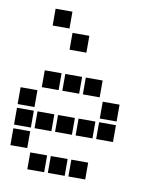

<svg xmlns="http://www.w3.org/2000/svg" viewBox="-87 -860 773 921"><g transform="rotate(10 300.0 -400.0)"><path d="M110 -791Q109 -791 109 -791Q109 -791 109 -790V-710Q109 -709 109 -709Q109 -709 110 -709H190Q191 -709 191 -709Q191 -709 191 -710V-790Q191 -791 191 -791Q191 -791 190 -791ZM210 -691Q209 -691 209 -691Q209 -691 209 -690V-610Q209 -609 209 -609Q209 -609 210 -609H290Q291 -609 291 -609Q291 -609 291 -610V-690Q291 -691 291 -691Q291 -691 290 -691ZM110 -491Q109 -491 109 -491Q109 -491 109 -490V-410Q109 -409 109 -409Q109 -409 110 -409H190Q191 -409 191 -409Q191 -409 191 -410V-490Q191 -491 191 -491Q191 -491 190 -491ZM210 -491Q209 -491 209 -491Q209 -491 209 -490V-410Q209 -409 209 -409Q209 -409 210 -409H290Q291 -409 291 -409Q291 -409 291 -410V-490Q291 -491 291 -491Q291 -491 290 -491ZM310 -491Q309 -491 309 -491Q309 -491 309 -490V-410Q309 -409 309 -409Q309 -409 310 -409H390Q391 -409 391 -409Q391 -409 391 -410V-490Q391 -491 391 -491Q391 -491 390 -491ZM10 -391Q9 -391 9 -391Q9 -391 9 -390V-310Q9 -309 9 -309Q9 -309 10 -309H90Q91 -309 91 -309Q91 -309 91 -310V-390Q91 -391 91 -391Q91 -391 90 -391ZM410 -391Q409 -391 409 -391Q409 -391 409 -390V-310Q409 -309 409 -309Q409 -309 410 -309H490Q491 -309 491 -309Q491 -309 491 -310V-390Q491 -391 491 -391Q491 -391 490 -391ZM10 -291Q9 -291 9 -291Q9 -291 9 -290V-210Q9 -209 9 -209Q9 -209 10 -209H90Q91 -209 91 -209Q91 -209 91 -210V-290Q91 -291 91 -291Q91 -291 90 -291ZM110 -291Q109 -291 109 -291Q109 -291 109 -290V-210Q109 -209 109 -209Q109 -209 110 -209H190Q191 -209 191 -209Q191 -209 191 -210V-290Q191 -291 191 -291Q191 -291 190 -291ZM210 -291Q209 -291 209 -291Q209 -291 209 -290V-210Q209 -209 209 -209Q209 -209 210 -209H290Q291 -209 291 -209Q291 -209 291 -210V-290Q291 -291 291 -291Q291 -291 290 -291ZM310 -291Q309 -291 309 -291Q309 -291 309 -290V-210Q309 -209 309 -209Q309 -209 310 -209H390Q391 -209 391 -209Q391 -209 391 -210V-290Q391 -291 391 -291Q391 -291 390 -291ZM410 -291Q409 -291 409 -291Q409 -291 409 -290V-210Q409 -209 409 -209Q409 -209 410 -209H490Q491 -209 491 -209Q491 -209 491 -210V-290Q491 -291 491 -291Q491 -291 490 -291ZM10 -191Q9 -191 9 -191Q9 -191 9 -190V-110Q9 -109 9 -109Q9 -109 10 -109H90Q91 -109 91 -109Q91 -109 91 -110V-190Q91 -191 91 -191Q91 -191 90 -191ZM110 -91Q109 -91 109 -91Q109 -91 109 -90V-10Q109 -9 109 -9Q109 -9 110 -9H190Q191 -9 191 -9Q191 -9 191 -10V-90Q191 -91 191 -91Q191 -91 190 -91ZM210 -91Q209 -91 209 -91Q209 -91 209 -90V-10Q209 -9 209 -9Q209 -9 210 -9H290Q291 -9 291 -9Q291 -9 291 -10V-90Q291 -91 291 -91Q291 -91 290 -91ZM310 -91Q309 -91 309 -91Q309 -91 309 -90V-10Q309 -9 309 -9Q309 -9 310 -9H390Q391 -9 391 -9Q391 -9 391 -10V-90Q391 -91 391 -91Q391 -91 390 -91Z"/></g></svg>

Font: Doto Black ExtraBold
Style: Regular
Weight: 800
Monospace: yes
Version: Version 1.000